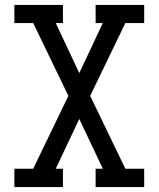

<svg xmlns="http://www.w3.org/2000/svg" viewBox="-20 -755 640 775"><path d="M38 0V-74H114L256 -368L114 -662H38V-735H234V-662H205L300 -460L395 -662H366V-735H562V-662H486L344 -368L486 -74H562V0H366V-74H395L300 -275L205 -74H234V0Z"/></svg>

Font: Iosevka Plex Etoile
Style: Regular
Weight: 400
Designer: Belleve Invis
Foundry: Belleve Invis
Version: Version 25.1.1; ttfautohint (v1.8.4)